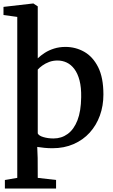

<svg xmlns="http://www.w3.org/2000/svg" viewBox="-22 -839 647 1101"><path d="M6 242V193L77 181V-742L-2 -753V-799.5L167.5 -819H169.5L194.5 -802.5V-504.5Q211 -520.5 234.5 -535.8Q258 -551 288.2 -560.5Q318.5 -570 353.5 -570Q411.5 -570 461 -542Q510.5 -514 540.8 -454Q571 -394 571 -297Q571 -232.5 550.8 -176.5Q530.5 -120.5 492.5 -78.5Q454.5 -36.5 400.2 -12.8Q346 11 278.5 11Q255 11 233 8.8Q211 6.5 191.5 3.5L194 66.5L194.5 181L299.5 193V242ZM285 -45Q330.5 -45 366 -70.8Q401.5 -96.5 422 -148.8Q442.5 -201 443.5 -281.5Q444.5 -338 434 -378Q423.5 -418 404.5 -443.2Q385.5 -468.5 360.8 -480.2Q336 -492 307.5 -492Q282 -492 260 -483.8Q238 -475.5 221 -463.2Q204 -451 194.5 -440V-74Q200.5 -60.5 227 -52.8Q253.5 -45 285 -45Z"/></svg>

Font: Merriweather Light 18pt SemiBold
Style: Regular
Weight: 600
Version: Version 2.100